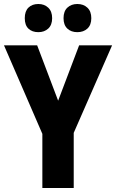

<svg xmlns="http://www.w3.org/2000/svg" viewBox="-20 -941 581 961"><path d="M271 -437 376 -714H541L349 -276V0H192V-271L0 -714H166ZM104 -850Q104 -885 122.5 -903Q141 -921 172 -921Q202 -921 221.5 -902.5Q241 -884 241 -850Q241 -816 221.5 -798Q202 -780 172 -780Q141 -780 122.5 -797.5Q104 -815 104 -850ZM298 -850Q298 -885 317.5 -903Q337 -921 367 -921Q398 -921 417.5 -902.5Q437 -884 437 -850Q437 -816 417.5 -798Q398 -780 367 -780Q336 -780 317 -798Q298 -816 298 -850Z"/></svg>

Font: Noto Sans Armenian Condensed ExtraBold
Style: Regular
Weight: 800
Width: 3
Designer: Monotype Design Team
Foundry: Monotype Imaging Inc.
Version: Version 2.008; ttfautohint (v1.8.4.7-5d5b)